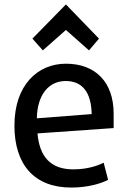

<svg xmlns="http://www.w3.org/2000/svg" viewBox="-20 -831 568 865"><path d="M277 -696 173 -604 126 -657 277 -811 426 -657 381 -604ZM492 -254 149 -230C158 -124 209 -68 310 -68C373 -68 419 -84 447 -98L467 -21C436 -4 375 14 301 14C134 14 45 -90 45 -265C45 -448 150 -544 277 -544C410 -544 492 -461 492 -319ZM393 -317C391 -418 349 -466 276 -466C200 -466 148 -405 146 -298Z"/></svg>

Font: Repo Medium
Style: Regular
Weight: 500
Designer: Stefan Peev
Foundry: Context Ltd
Version: Version 1.502